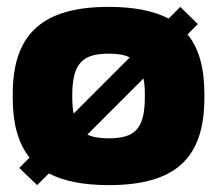

<svg xmlns="http://www.w3.org/2000/svg" viewBox="-20 -529 631 558"><path d="M17 -256V-244C17 -169 33 -112 66 -71L36 -41L88 9L122 -25C166 -2 224 9 296 9C485 9 574 -65 574 -244V-256C574 -332 558 -389 525 -429L555 -459L504 -509L470 -475C426 -498 368 -509 296 -509C109 -509 17 -435 17 -256ZM190 -248V-252C190 -346 221 -373 296 -373C322 -373 342 -370 357 -362L194 -199C191 -213 190 -229 190 -248ZM234 -138 397 -301C400 -287 401 -271 401 -252V-248C401 -154 372 -127 296 -127C271 -127 250 -130 234 -138Z"/></svg>

Font: LT Wave Black
Style: Regular
Weight: 900
Designer: Daniel Lyons
Version: Version 2.5 (Glyphs App)